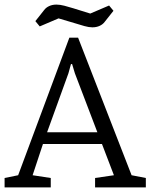

<svg xmlns="http://www.w3.org/2000/svg" viewBox="-31 -816 655 836"><path d="M-11 0V-41L48 -53L271 -652H309L542 -53L604 -41V0H383V-41L465 -53L413 -189H156L111 -53L190 -41V0ZM174 -240H393L295 -497L283 -537H278L267 -497ZM371 -697Q356 -697 336.5 -702.5Q317 -708 298 -714L224 -736L142 -701L123 -724L161 -772Q169 -783 183 -789.5Q197 -796 215 -796Q230 -796 249.5 -791Q269 -786 288 -780L362 -757L444 -792L463 -769L425 -721Q417 -710 403 -703.5Q389 -697 371 -697Z"/></svg>

Font: Faustina Light
Style: Regular
Weight: 300
Designer: Alfonso Garcia
Foundry: http://www.omnibus-type.com
Version: Version 1.200